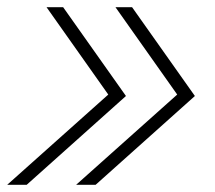

<svg xmlns="http://www.w3.org/2000/svg" viewBox="-20 -512 595 532"><path d="M191 0 471 -250 300 -492H346L520 -246L245 0ZM0 0 280 -250 109 -492H155L329 -246L54 0Z"/></svg>

Font: Red Hat Display VF
Style: Italic
Weight: 300
Italic angle: -12°
Designer: Pentagram, MCKL
Foundry: Pentagram, MCKL
Version: Version 1.023